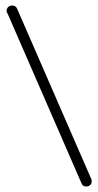

<svg xmlns="http://www.w3.org/2000/svg" viewBox="-20 -679 358 699"><path d="M42 -648 312 -28Q314 -25 314 -20Q314 -11 308.5 -5.5Q303 0 294 0Q281 0 277 -11L7 -631Q4 -634 4 -639Q4 -648 10 -653.5Q16 -659 24 -659Q37 -659 42 -648Z"/></svg>

Font: Libertine Sup Light
Style: Regular
Weight: 300
Designer: Bastien Sozeau
Foundry: NBR — Bastien Sozeau
Version: Version 2.003; ttfautohint (v1.8.4.7-5d5b);gftools[0.9.33]